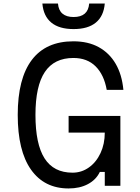

<svg xmlns="http://www.w3.org/2000/svg" viewBox="-20 -1048 790 1083"><path d="M367 15Q230 15 155 -91Q80 -197 80 -400Q80 -605 159.5 -710Q239 -815 394 -815Q477 -815 537 -782Q597 -749 632.5 -688Q668 -627 676 -541H582Q567 -626 519.5 -673.5Q472 -721 394 -721Q286 -721 233 -642Q180 -563 180 -400Q180 -235 231.5 -154.5Q283 -74 389 -74Q440 -74 481.5 -103.5Q523 -133 547 -184.5Q571 -236 571 -300H367V-394H659V0H571V-78H543Q522 -34 476 -9.5Q430 15 367 15ZM307 -1028Q310 -990 332.5 -971Q355 -952 395 -952Q436 -952 458 -971Q480 -990 483 -1028H571Q565 -957 520.5 -920.5Q476 -884 395 -884Q314 -884 269.5 -920.5Q225 -957 219 -1028Z"/></svg>

Font: Martian Mono SemiExpanded Light
Style: Regular
Weight: 300
Width: 6
Monospace: yes
Designer: Roman Shamin
Foundry: Evil Martians
Version: Version 0.930